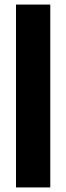

<svg xmlns="http://www.w3.org/2000/svg" viewBox="-20 -820 290 840"><path d="M50 0V-800H200V0Z"/></svg>

Font: Big Shoulders Text Thin Black
Style: Regular
Weight: 900
Version: Version 2.002